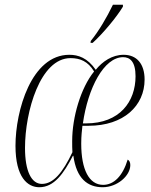

<svg xmlns="http://www.w3.org/2000/svg" viewBox="-20 -776 635 806"><path d="M361 -604 360 -596H369C415 -638 470 -705 496 -748V-756H454C428 -702 395 -646 361 -604ZM145 10C207 10 247 -47 286 -122H288C301 -26 348 10 411 10C472 10 527 -38 527 -83C527 -95 523 -102 516 -106C495 -37 458 0 413 0C354 0 321 -64 321 -173C321 -207 324 -228 326 -248H352C499 -248 587 -332 587 -442C587 -508 554 -546 499 -546C451 -546 410 -518 382 -483C347 -533 309 -546 271 -546C112 -546 45 -312 45 -164C45 -31 96 10 145 10ZM341 -258H328C349 -406 416 -536 497 -536C525 -536 549 -518 549 -456C549 -350 483 -258 341 -258ZM156 -4C112 -4 85 -57 85 -155C85 -308 149 -532 276 -532C316 -532 349 -519 375 -476C319 -407 283 -284 283 -184C283 -164 283 -153 284 -137C243 -51 204 -4 156 -4Z"/></svg>

Font: Noto Serif Display ExtraCondensed ExtraLight
Style: Italic
Weight: 200
Width: 2
Italic angle: -12°
Designer: Monotype Design Team
Foundry: Monotype Imaging Inc.
Version: Version 2.009